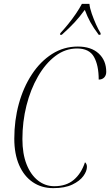

<svg xmlns="http://www.w3.org/2000/svg" viewBox="-20 -964 570 994"><path d="M256 10Q195 10 149.5 -21Q104 -52 79 -109.5Q54 -167 54 -246Q54 -341 77.5 -426.5Q101 -512 145 -579Q189 -646 249.5 -684.5Q310 -723 383 -723Q452 -723 491 -687Q530 -651 530 -592Q530 -574 519.5 -563Q509 -552 491 -552Q491 -626 466.5 -669.5Q442 -713 379 -713Q318 -713 266.5 -674Q215 -635 176.5 -568Q138 -501 117 -417.5Q96 -334 96 -244Q96 -168 117.5 -113.5Q139 -59 176.5 -29.5Q214 0 261 0Q323 0 362 -33Q401 -66 420 -124Q430 -116 430 -100Q430 -78 411.5 -52.5Q393 -27 354.5 -8.5Q316 10 256 10ZM292 -792Q310 -811 332 -838Q354 -865 373 -893Q392 -921 404 -944H443Q445 -922 455 -893.5Q465 -865 477 -838Q489 -811 501 -792L500 -784H491Q464 -820 448 -849Q432 -878 419 -913Q392 -876 365.5 -847.5Q339 -819 300 -784H291Z"/></svg>

Font: Noto Serif Display Condensed ExtraLight
Style: Italic
Weight: 200
Width: 3
Italic angle: -12°
Designer: Monotype Design Team
Foundry: Monotype Imaging Inc.
Version: Version 2.009